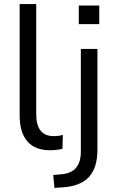

<svg xmlns="http://www.w3.org/2000/svg" viewBox="-20 -725 571 938"><path d="M225 9Q151 9 113.5 -34.5Q76 -78 76 -161V-705H157V-167Q157 -60 242 -60Q267 -60 287 -66L285 2Q254 9 225 9ZM365 -607V-698H465V-607ZM246 193 240 130 283 126Q375 118 375 15V-486H456V7Q456 94 415 139Q374 184 289 190Z"/></svg>

Font: Nunito Sans
Style: Regular
Weight: 400
Designer: Vernon Adams
Foundry: Vernon Adams
Version: Version 3.101; ttfautohint (v1.8.4.7-5d5b);gftools[0.9.27]